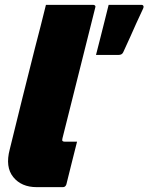

<svg xmlns="http://www.w3.org/2000/svg" viewBox="-20 -770 611 790"><path d="M124 -573Q135 -614 147 -662Q159 -710 169 -750H364Q368 -750 371 -747Q374 -744 372 -739Q338 -605 304.5 -470Q271 -335 237 -201Q235 -193 237 -190Q240 -187 247 -187H297Q286 -144 275 -99.5Q264 -55 253 -11Q249 0 239 0H131Q68 0 34.5 -41.5Q1 -83 20 -155Q46 -262 71.5 -364Q97 -466 124 -573ZM468 -544H375Q385 -583 393 -614.5Q401 -646 409 -678Q417 -710 427 -750H562Q568 -750 570 -745.5Q572 -741 569 -735Q553 -701 540.5 -673.5Q528 -646 516 -618.5Q504 -591 487 -555Q482 -544 468 -544Z"/></svg>

Font: Recursive Sn Lnr St Blk
Style: Italic
Weight: 900
Italic angle: -15°
Version: Version 1.079;hotconv 1.0.112;makeotfexe 2.5.65598; ttfautoh